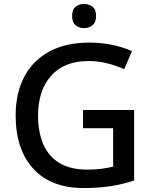

<svg xmlns="http://www.w3.org/2000/svg" viewBox="-20 -939 770 969"><path d="M399 -384H657V-28Q600 -9 538.5 0.5Q477 10 402 10Q237 10 148 -87.5Q59 -185 59 -357Q59 -469 102.5 -551.5Q146 -634 229 -679Q312 -724 430 -724Q491 -724 546 -712.5Q601 -701 646 -681L607 -590Q569 -607 523 -619Q477 -631 426 -631Q304 -631 238 -556.5Q172 -482 172 -356Q172 -274 198 -212.5Q224 -151 279 -117Q334 -83 422 -83Q464 -83 495 -87.5Q526 -92 551 -98V-292H399ZM405 -919Q429 -919 447 -905Q465 -891 465 -858Q465 -826 447 -811.5Q429 -797 405 -797Q379 -797 361.5 -811.5Q344 -826 344 -858Q344 -891 361.5 -905Q379 -919 405 -919Z"/></svg>

Font: Noto Sans Thai Looped Medium
Style: Regular
Weight: 500
Designer: Sasikarn Vongin, Ben Mitchell
Foundry: The Fontpad Ltd
Version: Version 1.001; ttfautohint (v1.8.4.7-5d5b)